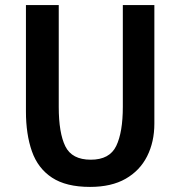

<svg xmlns="http://www.w3.org/2000/svg" viewBox="-20 -716 708 755"><path d="M587 -230V-696H463V-296Q463 -196 437 -142Q411 -88 337 -88Q263 -88 237 -140.5Q211 -193 211 -296V-696H82V-278Q82 -188 105.5 -121Q129 -54 184.5 -17.5Q240 19 334 19Q418 19 474 -13Q530 -45 558.5 -101.5Q587 -158 587 -230Z"/></svg>

Font: Repo DemiBold
Style: Regular
Weight: 600
Designer: Stefan Peev
Foundry: Context Ltd
Version: Version 1.502